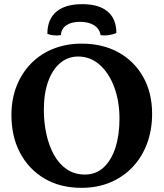

<svg xmlns="http://www.w3.org/2000/svg" viewBox="-20 -895 787 924"><path d="M373 9Q269 9 193.5 -36Q118 -81 76.5 -159.5Q35 -238 35 -341Q35 -419 60.5 -482.5Q86 -546 131.5 -591.5Q177 -637 238.5 -661Q300 -685 373 -685Q474 -685 550 -643Q626 -601 669 -525Q712 -449 712 -347Q712 -270 688 -205Q664 -140 619 -92Q574 -44 511.5 -17.5Q449 9 373 9ZM389 -55Q442 -55 479 -89.5Q516 -124 535.5 -184.5Q555 -245 555 -324Q555 -407 530 -475Q505 -543 460 -583Q415 -623 356 -623Q307 -623 270 -592Q233 -561 212 -503.5Q191 -446 191 -366Q191 -305 203.5 -248.5Q216 -192 240.5 -148.5Q265 -105 302 -80Q339 -55 389 -55ZM208 -732Q208 -802 251 -838.5Q294 -875 376 -875Q456 -875 498 -839.5Q540 -804 540 -736Q524 -729 504 -726Q484 -723 464 -726Q459 -757 432.5 -773.5Q406 -790 365 -790Q324 -790 299.5 -773.5Q275 -757 273 -726Q255 -723 238 -725Q221 -727 208 -732Z"/></svg>

Font: Vollkorn
Style: Bold
Weight: 700
Designer: Friedrich Althausen
Foundry: Friedrich Althausen
Version: Version 5.000